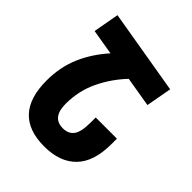

<svg xmlns="http://www.w3.org/2000/svg" viewBox="-205 -844 974 974"><g transform="rotate(45 282.0 -357.0)"><path d="M510 -239V-279H358V-244Q358 -175 338 -148.5Q318 -122 279 -122Q201 -122 201 -220Q201 -313 239 -392.5Q277 -472 338 -536L499 -509L524 -647L69 -724L44 -585L181 -562Q118 -492 83.5 -412Q49 -332 49 -235Q49 10 277 10Q389 10 449.5 -52Q510 -114 510 -239Z"/></g></svg>

Font: Noto Sans Armenian ExtraCondensed Extra
Style: Regular
Weight: 800
Width: 3
Designer: Monotype Design Team
Foundry: Monotype Imaging Inc.
Version: Version 1.901